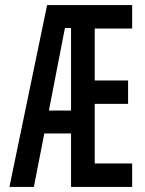

<svg xmlns="http://www.w3.org/2000/svg" viewBox="-20 -734 570 754"><path d="M17 0H113L154 -210H259V0H499V-92H352V-326H483V-418H352V-622H499V-714H165ZM235 -624H259V-300H172Z"/></svg>

Font: Noto Sans Mono Condensed Medium
Style: Regular
Weight: 500
Width: 3
Designer: Monotype Design Team
Foundry: Monotype Imaging Inc.
Version: Version 2.014